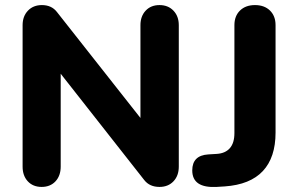

<svg xmlns="http://www.w3.org/2000/svg" viewBox="-20 -730 1174 756"><path d="M144 6Q110 6 89.5 -16Q69 -38 69 -74V-631Q69 -666 90 -688Q111 -710 145 -710Q183 -710 204 -683L561 -230L533 -210V-631Q533 -666 553.5 -688Q574 -710 608 -710Q642 -710 663 -688Q684 -666 684 -631V-74Q684 -38 663 -16Q642 6 608 6Q569 6 548 -21L192 -474L219 -495V-74Q219 -38 198.5 -16Q178 6 144 6ZM833 6Q737 11 737 -59Q737 -118 800 -122L833 -124Q867 -126 885 -146.5Q903 -167 903 -206V-631Q903 -667 925 -688.5Q947 -710 984 -710Q1021 -710 1043 -688.5Q1065 -667 1065 -631V-208Q1065 -110 1015 -56.5Q965 -3 865 4Z"/></svg>

Font: Nunito VF Beta Light
Style: Regular
Weight: 300
Designer: Vernon Adams
Foundry: newtypography
Version: Version 3.001